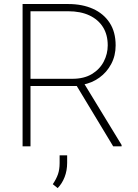

<svg xmlns="http://www.w3.org/2000/svg" viewBox="-20 -731 687 959"><path d="M92.8 -710.9H320.8Q391.1 -710.9 444.3 -687Q497.6 -663.1 527.6 -617.2Q557.6 -571.3 557.6 -504.4Q557.6 -453.1 535.6 -411.6Q513.7 -370.1 476.1 -343Q438.5 -315.9 391.1 -307.6L374 -301.3H111.8L110.8 -337.4H340.8Q399.9 -337.4 439.2 -361.3Q478.5 -385.3 498.3 -423.6Q518.1 -461.9 518.1 -504.4Q518.1 -557.6 494.4 -595.5Q470.7 -633.3 426.5 -654.1Q382.3 -674.8 320.8 -674.8H132.3V0H92.8ZM545.4 0 355 -315.4 398.9 -315.9 587.4 -6.8V0ZM315.4 44.9V82.5Q315.4 121.1 302.7 153.6Q290 186 268.1 208.5L243.7 189Q260.7 164.1 269.3 139.9Q277.8 115.7 277.8 83.5V44.9Z"/></svg>

Font: Roboto ExtraLight
Style: Regular
Weight: 250
Designer: Christian Robertson
Foundry: Google
Version: Version 3.009; 2024